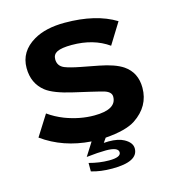

<svg xmlns="http://www.w3.org/2000/svg" viewBox="-105 -673 801 881"><g transform="rotate(-15 295.0 -232.5)"><path d="M91.8 -204.1Q125 -180.2 166 -164.1Q235.8 -137.7 303.7 -137.7Q409.7 -137.7 409.7 -198.7Q409.7 -220.7 379.4 -231Q368.2 -234.9 312 -248L237.8 -265.1Q147.9 -285.6 112.3 -313.5Q59.6 -355 59.6 -428.2Q59.6 -506.8 133.8 -550.3Q191.4 -584 281.7 -584Q429.7 -584 522.9 -526.9L460.9 -426.8Q390.1 -477.1 286.6 -477.1Q238.3 -477.1 216.8 -466.3Q196.8 -456.1 196.8 -433.1Q196.8 -400.9 227.1 -388.2Q251.5 -378.4 299.8 -369.1L383.8 -353Q457.5 -338.9 495.1 -313.5Q549.8 -275.9 549.8 -203.6Q549.8 -115.7 470.7 -63Q425.3 -33.2 327.6 -25.9L313 -4.9Q328.1 -5.9 335.9 -5.9Q381.8 -5.9 408.2 8.8Q443.8 28.3 443.8 56.2Q443.8 119.1 320.8 119.1Q264.2 119.1 221.7 106V65.9Q270 79.1 316.4 79.1Q372.1 79.1 372.1 55.7Q372.1 30.8 313 30.8Q277.3 30.8 220.7 37.1L260.7 -25.9Q127.9 -35.2 29.8 -106Z"/></g></svg>

Font: FORM UDPGothic
Style: Bold
Weight: 700
Foundry: Pronama LLC
Version: Version 1.051